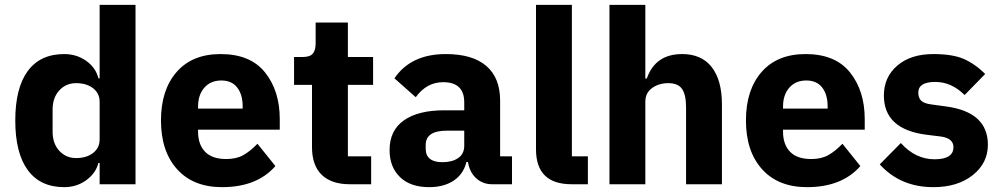

<svg xmlns="http://www.w3.org/2000/svg" viewBox="-20 -760 4127 792"><path d="M245 12Q146 12 94.5 -58.5Q43 -129 43 -263Q43 -397 94.5 -467Q146 -537 245 -537Q296 -537 335.5 -509Q375 -481 386 -437H391V-740H539V0H391V-88H386Q375 -45 335.5 -16.5Q296 12 245 12ZM294 -108Q337 -108 364 -129Q391 -150 391 -185V-340Q391 -375 364 -396Q337 -417 294 -417Q252 -417 224.5 -387Q197 -357 197 -308V-217Q197 -168 224.5 -138Q252 -108 294 -108Z M896 12Q777 12 710.5 -62Q644 -136 644 -263Q644 -389 708.5 -463Q773 -537 890 -537Q1013 -537 1073.5 -461Q1134 -385 1134 -269V-225H797V-217Q797 -164 826 -134Q855 -104 913 -104Q955 -104 983.5 -120Q1012 -136 1042 -167L1116 -75Q1040 12 896 12ZM797 -312H981V-321Q981 -370 958.5 -399Q936 -428 893 -428Q849 -428 823 -398.5Q797 -369 797 -320Z M1423 0Q1347 0 1307 -39Q1267 -78 1267 -153V-410H1193V-525H1230Q1259 -525 1270.5 -539Q1282 -553 1282 -581V-667H1415V-525H1519V-410H1415V-115H1511V0Z M1750 12Q1673 12 1630 -29.5Q1587 -71 1587 -141Q1587 -222 1646 -263.5Q1705 -305 1812 -305H1895V-338Q1895 -421 1808 -421Q1740 -421 1695 -359L1607 -437Q1675 -537 1819 -537Q1929 -537 1986 -488Q2043 -439 2043 -345V-115H2092V0H2010Q1974 0 1948 -21.5Q1922 -43 1913 -79L1910 -92H1904Q1892 -42 1851.5 -15Q1811 12 1750 12ZM1805 -91Q1845 -91 1870 -108Q1895 -125 1895 -159V-221H1823Q1736 -221 1736 -162V-147Q1736 -91 1805 -91Z M2338 0Q2191 0 2191 -144V-740H2339V-115H2405V0Z M2494 0V-740H2642V-436H2648Q2683 -537 2794 -537Q2874 -537 2916 -483Q2958 -429 2958 -329V0H2810V-317Q2810 -369 2793.5 -393Q2777 -417 2737 -417Q2698 -417 2670 -397Q2642 -377 2642 -340V0Z M3309 12Q3190 12 3123.5 -62Q3057 -136 3057 -263Q3057 -389 3121.5 -463Q3186 -537 3303 -537Q3426 -537 3486.5 -461Q3547 -385 3547 -269V-225H3210V-217Q3210 -164 3239 -134Q3268 -104 3326 -104Q3368 -104 3396.5 -120Q3425 -136 3455 -167L3529 -75Q3453 12 3309 12ZM3210 -312H3394V-321Q3394 -370 3371.5 -399Q3349 -428 3306 -428Q3262 -428 3236 -398.5Q3210 -369 3210 -320Z M3830 12Q3694 12 3609 -82L3696 -170Q3756 -103 3835 -103Q3913 -103 3913 -153Q3913 -190 3860 -197L3803 -204Q3626 -226 3626 -366Q3626 -442 3681.5 -489.5Q3737 -537 3830 -537Q3908 -537 3954 -517.5Q4000 -498 4044 -455L3959 -368Q3905 -422 3838 -422Q3768 -422 3768 -378Q3768 -356 3780 -344.5Q3792 -333 3823 -329L3882 -321Q4055 -298 4055 -163Q4055 -87 3992.5 -37.5Q3930 12 3830 12Z"/></svg>

Font: Anuphan
Style: Bold
Weight: 700
Designer: Mike Abbink, Paul van der Laan, Pieter van Rosmalen, Mint Tantisuwanna
Foundry: Bold Monday; Cadson Demak
Version: Version 3.002;hotconv 1.0.109;makeotfexe 2.5.65596